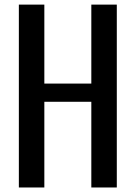

<svg xmlns="http://www.w3.org/2000/svg" viewBox="-20 -830 601 850"><path d="M63.5 0V-809.6H176.3V-460H384.3V-809.6H497.1V0H384.3V-379.4H176.3V0Z"/></svg>

Font: Oswald Regular
Style: Regular
Weight: 400
Designer: Vernon Adams
Foundry: Vernon Adams
Version: 3.0; ttfautohint (v0.95) -l 8 -r 50 -G 200 -x 0 -w "G" -W -c